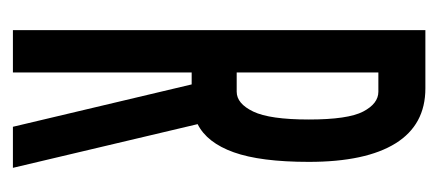

<svg xmlns="http://www.w3.org/2000/svg" viewBox="-206 -456 663 290"><g transform="rotate(90 125.0 -311.5)"><path d="M26 0V-623H114Q169 -623 197 -578Q225 -533 225 -447Q225 -374 210.5 -333.5Q196 -293 168 -279L234 0H172L108 -270H90V0ZM90 -338H119Q137 -338 149 -363Q161 -388 161 -447Q161 -506 149 -529Q137 -552 119 -552H90Z"/></g></svg>

Font: Inconsolata UltraCondensed SemiBold
Style: Regular
Weight: 600
Width: 1
Monospace: yes
Designer: Raph Levien, Cyreal, Brenton Simpson
Foundry: Raph Levien, Cyreal, Google
Version: Version 3.001; ttfautohint (v1.8.2.53-6de2)